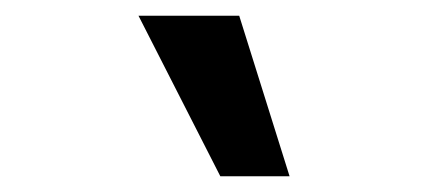

<svg xmlns="http://www.w3.org/2000/svg" viewBox="-20 -787 540 244"><path d="M260 -563 156 -767H284L348 -563Z"/></svg>

Font: Nunito Sans 7pt Expanded SemiBold
Style: Italic
Weight: 600
Width: 7
Italic angle: -9°
Designer: Vernon Adams
Foundry: Vernon Adams
Version: Version 3.101;gftools[0.9.27]